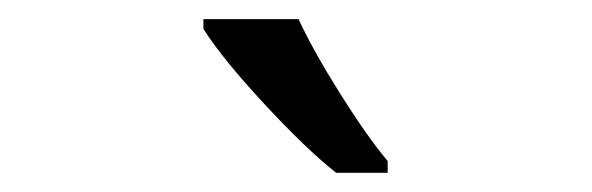

<svg xmlns="http://www.w3.org/2000/svg" viewBox="-20 -786 617 200"><path d="M383.8 -606H330.1Q298.3 -631.3 254.9 -678.2Q211.4 -725.1 191.9 -755.9V-766.1H291Q306.6 -732.4 334.5 -688.2Q362.3 -644 383.8 -618.2Z"/></svg>

Font: f01947593
Style: Regular
Weight: 400
Foundry: Ascender Corporation
Version: Version 1.10